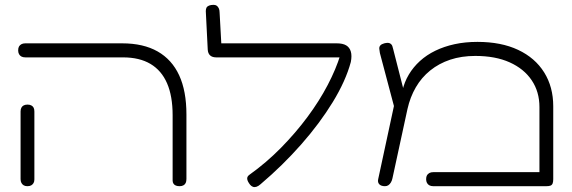

<svg xmlns="http://www.w3.org/2000/svg" viewBox="-20 -759 2361 793"><path d="M722 10Q713 10 706.5 7.5Q700 5 696.5 -0.5Q693 -6 693 -13V-283Q693 -362 670 -415Q647 -468 601.5 -495Q556 -522 488 -522H85Q75 -522 68.5 -525.5Q62 -529 58.5 -535.5Q55 -542 55 -551Q55 -561 58.5 -567Q62 -573 68.5 -576.5Q75 -580 84 -580H485Q572 -580 631 -546.5Q690 -513 720 -448Q750 -383 750 -286V-20Q750 -10 747 -3.5Q744 3 737.5 6.5Q731 10 722 10ZM93 10Q84 10 78 6.5Q72 3 68.5 -3.5Q65 -10 65 -19V-299Q65 -308 68.5 -314.5Q72 -321 78.5 -324Q85 -327 94 -327Q103 -327 109.5 -323.5Q116 -320 119 -314Q122 -308 122 -298V-18Q122 -9 118.5 -3Q115 3 109 6.5Q103 10 93 10Z M1013 4Q1002 -10 1001 -20Q1000 -30 1010 -37Q1080 -87 1140.5 -148.5Q1201 -210 1250 -276Q1299 -342 1333.5 -408Q1368 -474 1386 -533L1429 -503Q1408 -425 1354.5 -337.5Q1301 -250 1224.5 -163Q1148 -76 1056 2Q1047 10 1039 12.5Q1031 15 1024.5 12.5Q1018 10 1013 4ZM1429 -503 1386 -522H873Q857 -522 848 -530Q839 -538 838 -554L830 -713Q830 -722 833 -727.5Q836 -733 843.5 -736Q851 -739 862 -739Q870 -739 875 -735.5Q880 -732 883.5 -725Q887 -718 887 -707L894 -580H1371Q1396 -580 1410 -571.5Q1424 -563 1429 -546Q1434 -529 1429 -503Z M2265 -320V-19Q2265 -8 2262.5 -1.5Q2260 5 2254 7.5Q2248 10 2237 10H1769Q1760 10 1753.5 6.5Q1747 3 1743.5 -3.5Q1740 -10 1740 -19Q1740 -29 1743.5 -35Q1747 -41 1753.5 -44.5Q1760 -48 1770 -48H2208V-317Q2208 -380 2176 -427.5Q2144 -475 2085 -501.5Q2026 -528 1943 -528Q1886 -528 1839.5 -512.5Q1793 -497 1757 -468Q1721 -439 1697.5 -398.5Q1674 -358 1663 -309L1601 -23Q1599 -13 1594.5 -5.5Q1590 2 1584 6Q1578 10 1570 10Q1554 10 1546.5 2Q1539 -6 1542 -19L1621 -386L1642 -384Q1650 -420 1668.5 -451Q1687 -482 1714.5 -507Q1742 -532 1778 -549.5Q1814 -567 1857.5 -576.5Q1901 -586 1952 -586Q2050 -586 2120 -553Q2190 -520 2227.5 -460Q2265 -400 2265 -320ZM1610 -310 1549 -540Q1547 -550 1546.5 -558Q1546 -566 1551 -571.5Q1556 -577 1567 -580Q1583 -584 1590.5 -580Q1598 -576 1600.5 -568.5Q1603 -561 1604 -556L1652 -368Z"/></svg>

Font: Fredoka Expanded Light
Style: Regular
Weight: 300
Width: 7
Designer: Ben Nathan
Foundry: Milena B. Brandão, Ben Nathan
Version: Version 2.001